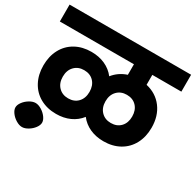

<svg xmlns="http://www.w3.org/2000/svg" viewBox="-172 -829 1144 1122"><g transform="rotate(30 400.0 -268.5)"><path d="M400 -401Q435 -445 490 -463V-534H-10V-648H810V-534H614V-467Q684 -451 724.5 -397Q765 -343 765 -264Q765 -202 739.5 -154.5Q714 -107 667.5 -81Q621 -55 560 -55Q509 -55 468 -73.5Q427 -92 400 -127Q373 -92 332 -73.5Q291 -55 240 -55Q179 -55 132.5 -81Q86 -107 60.5 -154.5Q35 -202 35 -264Q35 -326 60.5 -373.5Q86 -421 132.5 -447Q179 -473 240 -473Q291 -473 332 -454.5Q373 -436 400 -401ZM346 -264Q346 -307 321.5 -333Q297 -359 256 -359Q216 -359 191 -333Q166 -307 166 -264Q166 -221 191 -195Q216 -169 256 -169Q297 -169 321.5 -195Q346 -221 346 -264ZM634 -264Q634 -307 609.5 -333Q585 -359 544 -359Q504 -359 479 -333Q454 -307 454 -264Q454 -221 479 -195Q504 -169 544 -169Q585 -169 609.5 -195Q634 -221 634 -264ZM16 30Q16 13 30 -6Q44 -25 65.5 -38Q87 -51 106 -51Q125 -51 146.5 -38Q168 -25 182 -6Q196 13 196 30Q196 47 182 66Q168 85 146.5 98Q125 111 106 111Q87 111 65.5 98Q44 85 30 66Q16 47 16 30Z"/></g></svg>

Font: Madhuban SemiBold
Style: Regular
Weight: 600
Designer: jaikishan Patel
Foundry: MagicType
Version: Version 1.000